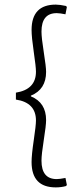

<svg xmlns="http://www.w3.org/2000/svg" viewBox="-20 -674 325 833"><path d="M222 -654Q239 -654 267 -648L270 -643L264 -612Q239 -617 226 -617Q160 -617 160 -537Q160 -510 170 -447Q180 -384 180 -362Q180 -286 114 -259V-256Q180 -229 180 -153Q180 -130 170 -67Q160 -4 160 23Q160 103 226 103Q239 103 264 98L270 128L267 133Q246 139 222 139Q117 139 117 29Q117 -2 126.5 -66Q136 -130 136 -151Q136 -229 49 -242V-272Q136 -286 136 -363Q136 -384 126.5 -448.5Q117 -513 117 -544Q117 -654 222 -654Z"/></svg>

Font: Alegreya Sans SC Light
Style: Regular
Weight: 300
Designer: Juan Pablo del Peral
Foundry: Huerta Tipografica
Version: Version 2.007